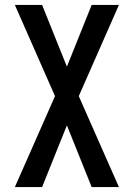

<svg xmlns="http://www.w3.org/2000/svg" viewBox="-20 -755 540 775"><path d="M40 0 202 -367 40 -735H150L250 -486L350 -735H460L298 -367L460 0H350L250 -249L150 0Z"/></svg>

Font: Iosevka Semibold
Style: Regular
Weight: 600
Monospace: yes
Designer: Belleve Invis
Foundry: Belleve Invis
Version: Version 33.2.3; ttfautohint (v1.8.4)